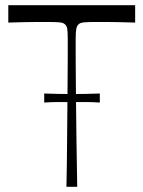

<svg xmlns="http://www.w3.org/2000/svg" viewBox="-20 -720 553 740"><path d="M236.1 0Q238.1 -92.1 238.6 -183Q239.1 -273.9 240.1 -352.9Q241.1 -432 241.1 -490.1Q241.1 -548.3 241.1 -574Q241.1 -598 238.9 -610.4Q236.7 -622.8 227 -628.7Q222.4 -632.4 210.8 -633.8Q199.1 -635.3 157.7 -635.3Q148.7 -635.3 127.1 -635.3Q105.4 -635.3 75.8 -634.7Q46.1 -634.1 12 -633V-700H500.9V-633Q466.9 -634.1 437.1 -634.7Q407.4 -635.3 386.2 -635.3Q365 -635.3 355.1 -635.3Q314.6 -635.3 302.9 -633.8Q291.3 -632.4 285.9 -628.7Q277 -622.8 274.4 -610.4Q271.7 -598 271.7 -574Q271.7 -548.3 271.7 -490.1Q271.7 -432 272.7 -352.9Q273.7 -273.9 274.7 -183Q275.7 -92.1 277.6 0ZM150.4 -324.7V-359.6Q177.3 -358.6 203.7 -358.1Q230 -357.6 256.7 -357.6Q284.4 -357.6 311.2 -358.1Q338 -358.6 364.7 -359.6V-324.7Q338 -326.7 311.2 -326.7Q284.4 -326.7 256.7 -326.7Q230 -326.7 203.6 -326.7Q177.1 -326.7 150.4 -324.7Z"/></svg>

Font: Ojuju ExtraLight
Style: Regular
Weight: 200
Designer: Chisaokwu Joboson, Mirko Velimirovic
Foundry: Udi Foundry
Version: Version 1.000